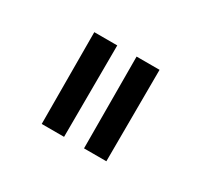

<svg xmlns="http://www.w3.org/2000/svg" viewBox="-53 -781 272 265"><g transform="rotate(30 83.5 -649.0)"><path d="M34.7 -575.7 34.2 -721.7H70.8L70.3 -575.7ZM102.1 -575.7 101.6 -721.7H138.2L137.7 -575.7Z"/></g></svg>

Font: Tulpen One
Style: Regular
Weight: 400
Designer: Naima Ben Ayed
Foundry: Naima Ben Ayed, Anton Koovit
Version: Version 1.002